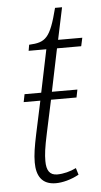

<svg xmlns="http://www.w3.org/2000/svg" viewBox="-50 -692 385 735"><g transform="rotate(-5 142.0 -324.5)"><path d="M135 10C160 10 193 2 224 -15L216 -41C194 -30 167 -23 143 -23C114 -23 102 -42 102 -78C102 -103 105 -128 117 -184L144 -310H242L248 -340H150L184 -504H277L284 -536H191L217 -659H190C161 -545 143 -530 79 -527L75 -504H143L109 -340H45L39 -310H103L76 -184C66 -136 61 -106 61 -76C61 -25 81 10 135 10Z"/></g></svg>

Font: Noto Serif Condensed ExtraLight
Style: Italic
Weight: 200
Width: 3
Italic angle: -12°
Designer: Monotype Design Team
Foundry: Monotype Imaging Inc.
Version: Version 2.013